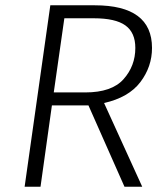

<svg xmlns="http://www.w3.org/2000/svg" viewBox="-20 -705 627 725"><path d="M373 -316 517 0H450L314 -307H176L133 0H73L170 -685H338Q554 -685 554 -524Q554 -453 510 -395Q466 -337 373 -316ZM302 -356Q402 -356 446.5 -406Q491 -456 491 -524Q491 -582 453.5 -609Q416 -636 334 -636H223L183 -356Z"/></svg>

Font: FiraGO Light
Style: Italic
Weight: 300
Italic angle: -8°
Designer: bBox Type GmbH
Foundry: bBox Type GmbH
Version: Version 1.001